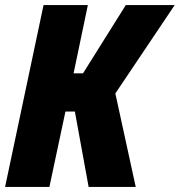

<svg xmlns="http://www.w3.org/2000/svg" viewBox="-20 -734 706 754"><path d="M0 0H174L237 -296H274L328 0H513L433 -367L666 -714H474L306 -446H269L325 -714H151Z"/></svg>

Font: Noto Sans Condensed Black
Style: Italic
Weight: 900
Width: 3
Italic angle: -12°
Designer: Monotype Design Team
Foundry: Monotype Imaging Inc.
Version: Version 2.013